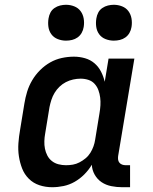

<svg xmlns="http://www.w3.org/2000/svg" viewBox="-20 -775 640 803"><path d="M198 8Q170 8 144.5 -0.5Q119 -9 100.5 -27.5Q82 -46 72.5 -70.5Q63 -95 59 -121.5Q55 -148 57 -176Q59 -204 64 -232L82 -342Q86 -367 93.5 -391.5Q101 -416 114.5 -439Q128 -462 147.5 -481.5Q167 -501 190 -514Q213 -527 238.5 -532.5Q264 -538 289 -538Q313 -538 335.5 -531.5Q358 -525 375 -510.5Q392 -496 402.5 -475.5Q413 -455 418 -433L434 -530H542L474 -122Q473 -114 474 -107Q475 -100 479.5 -94.5Q484 -89 491 -86.5Q498 -84 506 -84H524V8H491Q468 8 445.5 3.5Q423 -1 405 -13Q387 -25 376 -44.5Q365 -64 364 -86Q351 -64 332.5 -45.5Q314 -27 292 -14.5Q270 -2 246 3Q222 8 198 8ZM256 -84Q271 -84 285 -86.5Q299 -89 312.5 -96Q326 -103 338 -113Q350 -123 358 -136Q366 -149 371 -163Q376 -177 378 -191L396 -301Q399 -318 400 -334.5Q401 -351 399 -367Q397 -383 391.5 -398Q386 -413 375.5 -424.5Q365 -436 349.5 -441Q334 -446 317 -446Q302 -446 286 -442.5Q270 -439 255.5 -431.5Q241 -424 229 -412.5Q217 -401 208.5 -387Q200 -373 195 -357.5Q190 -342 187 -327L169 -217Q166 -201 165.5 -184.5Q165 -168 168 -153Q171 -138 178 -124.5Q185 -111 197 -101.5Q209 -92 224.5 -88Q240 -84 256 -84Q256 -84 256 -84Q256 -84 256 -84ZM456 -605Q438 -605 421.5 -611.5Q405 -618 395 -631.5Q385 -645 382.5 -662.5Q380 -680 383 -698Q385 -711 391 -722.5Q397 -734 408 -741.5Q419 -749 431.5 -752Q444 -755 456 -755Q474 -755 490.5 -748.5Q507 -742 517 -728.5Q527 -715 530 -697.5Q533 -680 530 -662Q528 -649 521.5 -637.5Q515 -626 504.5 -618.5Q494 -611 481.5 -608Q469 -605 456 -605ZM256 -605Q238 -605 221.5 -611.5Q205 -618 195 -631.5Q185 -645 182.5 -662.5Q180 -680 183 -698Q185 -711 191 -722.5Q197 -734 208 -741.5Q219 -749 231.5 -752Q244 -755 256 -755Q274 -755 290.5 -748.5Q307 -742 317 -728.5Q327 -715 330 -697.5Q333 -680 330 -662Q328 -649 321.5 -637.5Q315 -626 304.5 -618.5Q294 -611 281.5 -608Q269 -605 256 -605Z"/></svg>

Font: Iosevka Slab Semibold Extended
Style: Italic
Weight: 600
Width: 7
Italic angle: -9°
Monospace: yes
Designer: Belleve Invis
Foundry: Belleve Invis
Version: Version 11.1.0; ttfautohint (v1.8.3)